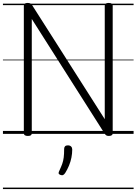

<svg xmlns="http://www.w3.org/2000/svg" viewBox="-20 -910 928 1305"><path d="M169 14Q142 14 142 -5V-871Q142 -881 148.5 -885.5Q155 -890 168 -890Q180 -890 186.5 -886.5Q193 -883 199 -874L692 -100V-871Q692 -881 698.5 -885.5Q705 -890 719 -890Q746 -890 746 -871V-5Q746 5 739 9.5Q732 14 720 14Q709 14 703 10.5Q697 7 691 -2L196 -781V-5Q196 5 190 9.5Q184 14 169 14ZM391 279Q380 275 378.5 268.5Q377 262 384 249Q396 223 403 203.5Q410 184 413 160.5Q416 137 416 102Q416 91 422 84.5Q428 78 441 78Q456 78 463.5 86Q471 94 471 106Q471 133 465.5 161Q460 189 449 215.5Q438 242 423 266Q416 276 409 279.5Q402 283 391 279ZM0 365H888V375H0ZM0 -20H888V0H0ZM0 -505H888V-500H0ZM0 -885H888V-875H0Z"/></svg>

Font: Playwrite GB J Guides
Style: Regular
Weight: 400
Designer: Veronika Burian, José Scaglione
Foundry: TypeTogether
Version: Version 1.003